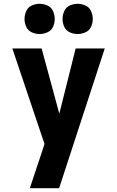

<svg xmlns="http://www.w3.org/2000/svg" viewBox="-20 -990 616 1010"><path d="M137 0H291L531 -735H378L292 -392L199 -735H45L214 -233L199 -186Q183 -140 168 -93.5Q153 -47 137 0ZM388 -811Q409 -811 429.5 -820Q450 -829 459 -849Q468 -869 468 -890Q468 -911 459 -931.5Q450 -952 429.5 -961Q409 -970 388 -970Q367 -970 347 -961Q327 -952 318 -931.5Q309 -911 309 -890Q309 -869 318 -849Q327 -829 347 -820Q367 -811 388 -811ZM188 -811Q209 -811 229.5 -820Q250 -829 259 -849Q268 -869 268 -890Q268 -911 259 -931.5Q250 -952 229.5 -961Q209 -970 188 -970Q167 -970 147 -961Q127 -952 118 -931.5Q109 -911 109 -890Q109 -869 118 -849Q127 -829 147 -820Q167 -811 188 -811Z"/></svg>

Font: Iosevka Sparkle Heavy
Style: Regular
Weight: 900
Designer: Belleve Invis
Foundry: Belleve Invis
Version: Version 4.5.0; ttfautohint (v1.8.3)